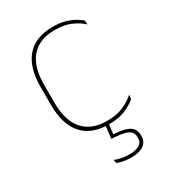

<svg xmlns="http://www.w3.org/2000/svg" viewBox="-170 -583 766 860"><g transform="rotate(-30 213.0 -153.0)"><path d="M240.5 9.5Q150.5 9.5 104.8 -43.5Q59 -96.5 59 -196V-290.5Q59 -389.5 104.8 -442.2Q150.5 -495 240.5 -495Q275.5 -495 302 -487.5Q328.5 -480 347.8 -469.2Q367 -458.5 379 -447.5L381.5 -426Q358.5 -447.5 324.2 -462.8Q290 -478 240 -478Q160 -478 118.8 -429.8Q77.5 -381.5 77.5 -290.5V-196.5Q77.5 -105.5 118.8 -56.8Q160 -8 241.5 -8Q293.5 -8 328 -23.8Q362.5 -39.5 385.5 -60.5L382.5 -38.5Q363 -21.5 328.8 -6Q294.5 9.5 240.5 9.5ZM225.5 -1H242L234 66.5L223 57Q226 57.5 233.2 57.8Q240.5 58 245.5 58.5Q295 62 317.8 77.2Q340.5 92.5 340.5 125V126.5Q340.5 157 317.8 172.8Q295 188.5 252.5 188.5Q232.5 188.5 214 184.8Q195.5 181 183 176.5L179 158Q194.5 164.5 213 168.2Q231.5 172 252 172Q288 172 305.5 160.5Q323 149 323 127V125.5Q323 98.5 303.5 87.2Q284 76 238.5 72.5Q234 72 228.5 71.8Q223 71.5 217 71Z"/></g></svg>

Font: Anek Malayalam Thin
Style: Regular
Weight: 250
Version: Version 1.003